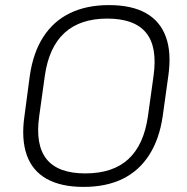

<svg xmlns="http://www.w3.org/2000/svg" viewBox="-20 -727 734 754"><path d="M308 7Q220 7 163.5 -24.5Q107 -56 85 -118.5Q63 -181 76 -271L97 -429Q110 -520 150 -582Q190 -644 255 -675.5Q320 -707 408 -707Q497 -707 553 -675.5Q609 -644 631.5 -582Q654 -520 641 -429L619 -271Q606 -181 566 -118.5Q526 -56 461.5 -24.5Q397 7 308 7ZM315 -46Q423 -46 484 -102Q545 -158 561 -271L583 -429Q599 -543 553.5 -598.5Q508 -654 401 -654Q295 -654 233.5 -598Q172 -542 156 -429L134 -271Q118 -158 163 -102Q208 -46 315 -46Z"/></svg>

Font: Pathway Extreme 8pt Thin 12pt Thin
Style: Italic
Weight: 250
Italic angle: -8°
Version: Version 1.001;gftools[0.9.26]